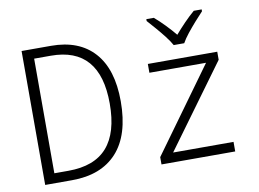

<svg xmlns="http://www.w3.org/2000/svg" viewBox="-80 -887 1361 1008"><g transform="rotate(-10 600.0 -382.5)"><path d="M83 0V-714H240Q389 -714 469.5 -624.5Q550 -535 550 -364Q550 -184 466 -92Q382 0 226 0ZM216 -52Q355 -52 423 -129.5Q491 -207 491 -362Q491 -663 230 -663H141V-52ZM703 0V-39L1026 -485H724V-532H1094V-489L774 -51H1096V0ZM875 -606Q863 -628 842 -655Q821 -682 798 -708.5Q775 -735 757 -755V-765H797Q824 -742 852 -713Q880 -684 903 -656Q927 -684 955 -713Q983 -742 1010 -765H1052V-755Q1033 -735 1009.5 -708.5Q986 -682 964.5 -655Q943 -628 931 -606Z"/></g></svg>

Font: Noto Sans Mono Light
Style: Regular
Weight: 300
Designer: Monotype Design Team
Foundry: Monotype Imaging Inc.
Version: Version 2.014; ttfautohint (v1.8.4.7-5d5b)